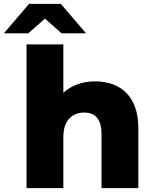

<svg xmlns="http://www.w3.org/2000/svg" viewBox="-76 -971 792 991"><path d="M638 -310V0H448V-279Q448 -390 359 -390Q310 -390 280.5 -358Q251 -326 251 -262V0H61V-742H251V-492Q282 -521 324 -536Q366 -551 414 -551Q465 -551 506 -536Q547 -521 576.5 -491Q606 -461 622 -415.5Q638 -370 638 -310ZM242 -799 156 -875 70 -799H-56L74 -951H238L368 -799Z"/></svg>

Font: CMG Sans ExtraBold
Style: Regular
Weight: 800
Designer: Julieta Ulanovsky
Foundry: Julieta Ulanovsky
Version: Version 7.200